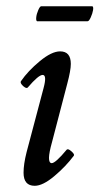

<svg xmlns="http://www.w3.org/2000/svg" viewBox="-20 -580 318 613"><path d="M98.1 -512.2Q94.7 -514.2 95.7 -524.7Q96.7 -535.2 102.1 -547.6Q107.4 -560.1 111.8 -560.1H274.9Q278.8 -558.1 277.1 -547.6Q275.4 -537.1 269.8 -524.7Q264.2 -512.2 259.8 -512.2ZM90.8 13.2Q55.2 13.2 55.2 -28.8Q55.2 -55.7 64.9 -94.2L119.1 -298.8Q130.4 -340.8 116.2 -340.8Q103 -340.8 68.8 -300.8Q65.9 -297.4 59.6 -301Q53.2 -304.7 48.8 -310.8Q44.4 -316.9 46.9 -320.8Q69.3 -353.5 107.2 -384.8Q145 -416 171.9 -416Q206.1 -416 206.1 -376Q206.1 -355.5 194.8 -313L146 -126Q127.4 -60.1 145 -59.1Q157.2 -59.1 192.9 -102.1Q197.3 -106.4 208 -96.9Q218.8 -87.4 215.8 -83Q189.9 -48.3 153.3 -17.6Q116.7 13.2 90.8 13.2Z"/></svg>

Font: Junicode SmCond Medium
Style: Italic
Weight: 500
Width: 4
Italic angle: -11°
Designer: Peter S. Baker
Version: Version 2.206